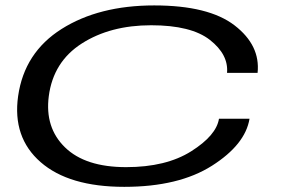

<svg xmlns="http://www.w3.org/2000/svg" viewBox="-20 -702 1076 726"><path d="M450 4.5Q240.5 4.5 133.5 -89Q26.5 -182.5 48.5 -338.5Q72 -503.5 213 -592.5Q354 -681.5 563 -681.5Q769 -681.5 867 -606Q965 -530.5 954 -426.5H838.5Q844.5 -495.5 773.8 -551Q703 -606.5 551.5 -606.5Q397 -606.5 289.2 -537.5Q181.5 -468.5 164.5 -338.5Q149 -219.5 225.8 -144.8Q302.5 -70 457 -70Q608 -70 703 -130Q798 -190 808 -253H923.5Q907.5 -155.5 781.8 -75.5Q656 4.5 450 4.5Z"/></svg>

Font: Anybody UltraExpanded Regular
Style: Italic
Weight: 400
Width: 9
Italic angle: -10°
Designer: Tyler Finck
Foundry: Etcetera Type Company
Version: Version 1.010; ttfautohint (v1.8.3) -l 8 -r 50 -G 200 -x 14 